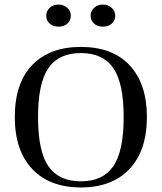

<svg xmlns="http://www.w3.org/2000/svg" viewBox="-20 -813 710 843"><path d="M237 -793Q259 -793 275 -779Q291 -765 291 -744Q291 -723 276 -709.5Q261 -696 237 -696Q213 -696 198 -709.5Q183 -723 183 -744Q183 -765 198.5 -779Q214 -793 237 -793ZM432 -793Q454 -793 470 -779Q486 -765 486 -744Q486 -723 471 -709.5Q456 -696 432 -696Q408 -696 393 -709.5Q378 -723 378 -744Q378 -765 393.5 -779Q409 -793 432 -793ZM45 -299Q45 -448 121.5 -527.5Q198 -607 335 -607Q474 -607 549.5 -526Q625 -445 625 -299Q625 -152 548.5 -71Q472 10 335 10Q198 10 121.5 -71Q45 -152 45 -299ZM147 -299Q147 -149 192.5 -83Q238 -17 335 -17Q432 -17 477.5 -83Q523 -149 523 -299Q523 -448 477.5 -514Q432 -580 335 -580Q238 -580 192.5 -514Q147 -448 147 -299Z"/></svg>

Font: Unna
Style: Regular
Weight: 400
Designer: Jorge de Buen U.
Foundry: Omnibus-Type
Version: Version 2.006;PS 002.006;hotconv 1.0.70;makeotf.lib2.5.58329